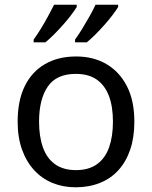

<svg xmlns="http://www.w3.org/2000/svg" viewBox="-20 -837 645 816"><path d="M551 -320Q551 -253 533.5 -201.5Q516 -150 483.5 -114Q451 -78 404.5 -59.5Q358 -41 301 -41Q248 -41 203 -59.5Q158 -78 125 -114Q92 -150 73.5 -201.5Q55 -253 55 -320Q55 -409 85 -470.5Q115 -532 171 -564.5Q227 -597 304 -597Q377 -597 432.5 -564.5Q488 -532 519.5 -470.5Q551 -409 551 -320ZM146 -320Q146 -257 162.5 -210.5Q179 -164 214 -139Q249 -114 303 -114Q357 -114 392 -139Q427 -164 443.5 -210.5Q460 -257 460 -320Q460 -384 443 -429Q426 -474 391.5 -498.5Q357 -523 302 -523Q220 -523 183 -469Q146 -415 146 -320ZM482 -807Q474 -794 459 -774Q444 -754 424.5 -732Q405 -710 385.5 -690.5Q366 -671 349 -657H299V-669Q313 -688 329 -714Q345 -740 360.5 -767.5Q376 -795 386 -817H482ZM306 -807Q298 -794 283 -774Q268 -754 248.5 -732Q229 -710 209.5 -690.5Q190 -671 173 -657H123V-669Q137 -688 153 -714Q169 -740 184 -767.5Q199 -795 210 -817H306Z"/></svg>

Font: Noto Sans Tamil UI
Style: Regular
Weight: 400
Designer: Jelle Bosma - Monotype Design Team
Foundry: Monotype Imaging Inc.
Version: Version 2.004